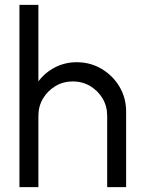

<svg xmlns="http://www.w3.org/2000/svg" viewBox="-20 -770 579 790"><path d="M499 -310.5V0H421V-293.5Q421 -333 402 -365Q383 -397 350.8 -416Q318.5 -435 279.5 -435Q240.5 -435 208.5 -416Q176.5 -397 157.2 -365Q138 -333 138 -293.5V0H60V-750H138V-435Q164.5 -471 205.8 -492.5Q247 -514 295.5 -514Q352 -514 398.2 -486.5Q444.5 -459 471.8 -413Q499 -367 499 -310.5Z"/></svg>

Font: Urbanist
Style: Regular
Weight: 400
Designer: Corey Hu
Foundry: Corey Hu
Version: Version 1.330; ttfautohint (v1.8.4.7-5d5b)